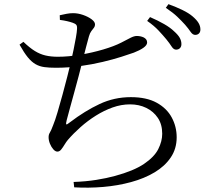

<svg xmlns="http://www.w3.org/2000/svg" viewBox="-20 -840 1040 907"><path d="M765.6 -654.5Q750.2 -673.1 729.1 -695.7Q708.1 -718.3 675.2 -741.2L688.7 -759.3Q726.4 -743 755.5 -726.2Q784.6 -709.5 802.5 -692Q821.5 -675.1 829.2 -661.1Q837 -647.1 837 -631.5Q837 -619.2 829.7 -612.2Q822.5 -605.3 811.4 -605.5Q800 -605.7 790.6 -620.4Q781.3 -635.1 765.6 -654.5ZM854.3 -723.2Q836.7 -742.6 817.1 -761.3Q797.4 -780.1 763.3 -803.1L775.8 -820.4Q813.7 -806.5 842.6 -792.3Q871.5 -778.2 889.5 -762.9Q909.3 -746 918 -731.3Q926.7 -716.6 926.7 -700.9Q926.7 -688.5 919.8 -681.8Q913 -675.2 902.1 -675.2Q890.1 -675.2 880.3 -689.7Q870.6 -704.2 854.3 -723.2ZM90.6 -642.4Q119.7 -614.5 144.2 -599.3Q168.7 -584.1 194.7 -578Q220.7 -571.9 253.3 -571.9Q303.6 -571.9 359.8 -581.5Q416 -591.1 467.4 -606.2Q518.9 -621.4 552.2 -638.4Q580.1 -653 597 -661.6Q614 -670.1 625.9 -670.1Q633.9 -670.1 642.4 -668.5Q651 -666.9 658.4 -663.4Q665.8 -659.9 670.4 -653.9Q675 -647.9 675 -639.2Q675 -626.5 657.1 -614Q639.1 -601.6 612.2 -591.3Q591.2 -583.7 553.1 -571.6Q515.1 -559.5 465.4 -547.6Q415.7 -535.7 358.8 -527.8Q301.8 -519.9 243.8 -519.9Q212.4 -519.9 189.6 -523Q166.9 -526 148.1 -536.7Q129.3 -547.4 111.5 -569.1Q93.7 -590.8 72.3 -629.1ZM263 -745.9 262.2 -768Q278.9 -771.9 294.6 -774.8Q310.4 -777.8 325.4 -777.8Q348.1 -777.8 372.2 -769.5Q396.3 -761.1 412.6 -749Q428.8 -736.9 428.8 -725Q428.8 -715.6 423.4 -708.6Q418 -701.7 411.4 -692.9Q404.7 -684.2 400.1 -668.1Q393.9 -646.1 386.4 -617.2Q378.9 -588.4 368.5 -546.5Q361.3 -517.9 351.5 -480.3Q341.7 -442.8 330.7 -403.4Q319.8 -364 310.5 -329.8Q301.2 -295.7 295.1 -272.6Q290.9 -256.3 292.9 -252.9Q294.9 -249.4 311 -262.7Q381.1 -316.1 450.4 -348.6Q519.7 -381.1 598 -381.1Q672.4 -381.1 720.2 -354.7Q768.1 -328.3 791.3 -285Q814.6 -241.7 814.6 -191.5Q814.6 -137.4 786.6 -96.1Q758.7 -54.8 710.2 -25.8Q661.6 3.2 599 20.2Q536.5 37.2 467.5 43.1Q398.6 48.9 330.5 44.9L327.7 19.6Q386.1 17.5 435 9.7Q483.9 1.9 522.9 -8.8Q611.8 -32.9 660.4 -65.8Q709 -98.7 727.6 -135.6Q746.3 -172.6 746.3 -208.2Q746.3 -252.2 725.7 -283Q705.1 -313.7 670.8 -330.4Q636.5 -347 594.5 -347Q552.9 -347 512 -332.4Q471.2 -317.8 432.8 -293.7Q394.4 -269.6 360.9 -239.9Q327.4 -210.1 300.5 -179Q293.4 -170.7 285.4 -157.5Q277.4 -144.2 269.3 -134Q261.2 -123.8 251.1 -123.8Q241.5 -123.8 231.9 -134.6Q222.3 -145.4 216 -161Q209.6 -176.5 209.6 -191.8Q209.6 -204.4 215.2 -213Q220.8 -221.6 231 -248.5Q240.2 -270.6 251.7 -309.4Q263.2 -348.3 275.4 -393Q287.6 -437.6 298 -478.6Q308.4 -519.5 314.6 -545.9Q321.6 -575.6 327.8 -606.4Q334 -637.3 338.7 -663.3Q343.3 -689.3 343.8 -702.5Q345 -717 340.3 -722.6Q335.6 -728.3 323.4 -732.5Q311.6 -736.6 296.9 -740Q282.2 -743.5 263 -745.9Z"/></svg>

Font: Noto Serif HK
Style: Regular
Weight: 200
Designer: Ryoko NISHIZUKA 西塚涼子 (kana & ideographs); Frank Grießhammer (Latin, Greek & Cyrillic); Wenlong ZHANG 张文龙 (bopomofo); San
Foundry: Adobe
Version: Version 2.001;hotconv 1.1.0;makeotfexe 2.6.0